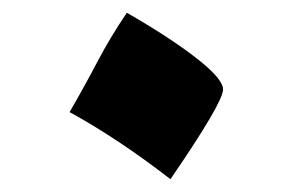

<svg xmlns="http://www.w3.org/2000/svg" viewBox="-20 -401 462 303"><path d="M89.8 -224.1Q113.3 -264.6 133.8 -303.7Q154.3 -342.8 180.2 -380.9Q249 -341.3 290.5 -308.8Q332 -276.4 332 -259.8Q332 -239.3 249 -118.2Q166.5 -182.1 89.8 -224.1Z"/></svg>

Font: Sahl Naskh
Style: Bold
Weight: 700
Designer: Pascal Zoghbi
Version: Version 1.001